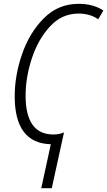

<svg xmlns="http://www.w3.org/2000/svg" viewBox="-20 -745 561 1005"><path d="M196 240H251L315 -52Q290 -41 260 -41Q114 -41 114 -244Q114 -341 147 -440.5Q180 -540 242 -607Q304 -674 391 -674Q452 -674 494 -644L521 -690Q468 -725 392 -725Q285 -725 210 -650Q135 -575 96 -463Q57 -351 57 -241Q57 5 246 10Z"/></svg>

Font: Noto Sans Display SemiCondensed Light
Style: Italic
Weight: 300
Width: 4
Italic angle: -12°
Designer: Monotype Design Team
Foundry: Monotype Imaging Inc.
Version: Version 1.900